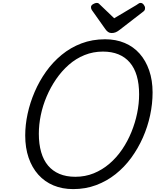

<svg xmlns="http://www.w3.org/2000/svg" viewBox="-20 -1286 1073 1325"><path d="M485 19Q410 19 349 -6.5Q288 -32 244.5 -80.5Q201 -129 177.5 -197.5Q154 -266 154 -351Q154 -424 170.5 -500.5Q187 -577 219 -651.5Q251 -726 297.5 -791.5Q344 -857 405.5 -907.5Q467 -958 542 -986.5Q617 -1015 705 -1015Q780 -1015 840.5 -989.5Q901 -964 943.5 -916Q986 -868 1009.5 -800Q1033 -732 1033 -648Q1033 -570 1016 -490.5Q999 -411 966 -336.5Q933 -262 886 -197.5Q839 -133 778 -84.5Q717 -36 643.5 -8.5Q570 19 485 19ZM500 -66Q568 -66 627 -90Q686 -114 735.5 -156.5Q785 -199 823 -255Q861 -311 887 -375Q913 -439 926.5 -505Q940 -571 940 -635Q940 -707 924 -762Q908 -817 876 -854.5Q844 -892 797.5 -911Q751 -930 690 -930Q623 -930 563.5 -906Q504 -882 455 -839Q406 -796 367.5 -740Q329 -684 302 -620.5Q275 -557 261.5 -491.5Q248 -426 248 -363Q248 -292 264 -236.5Q280 -181 311.5 -143.5Q343 -106 390 -86Q437 -66 500 -66ZM950 -1266Q962 -1266 971.5 -1254Q981 -1242 981 -1231Q981 -1221 978 -1216Q975 -1211 970 -1207L807 -1081Q792 -1069 779 -1063.5Q766 -1058 750 -1058Q737 -1058 726.5 -1065Q716 -1072 707 -1085L615 -1215Q610 -1223 609 -1228Q608 -1233 608 -1237Q608 -1249 622.5 -1257.5Q637 -1266 647 -1266Q657 -1266 662 -1261.5Q667 -1257 674 -1250L768 -1160L921 -1251Q928 -1255 935 -1260.5Q942 -1266 950 -1266Z"/></svg>

Font: Playwrite AU VIC
Style: Regular
Weight: 400
Designer: Veronika Burian, José Scaglione
Foundry: TypeTogether
Version: Version 1.002